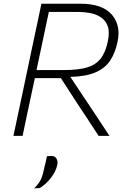

<svg xmlns="http://www.w3.org/2000/svg" viewBox="-20 -733 698 1036"><path d="M52.5 0Q65 -59.5 77 -115.5Q89 -171.5 103 -237.5L152.5 -472.5Q167 -540 179 -597Q190.5 -653.5 203.5 -713H413.5Q531 -713 582.5 -655Q619.5 -612.5 619.5 -553.5Q619.5 -531 614 -506Q602 -449.5 575.8 -408.2Q549.5 -367 498.2 -343.8Q447 -320.5 359.5 -318L436.5 -202.5Q458 -170 482.5 -133.5Q506.5 -97 529.5 -62.2Q552.5 -27.5 570.5 0H512Q481.5 -47 452.5 -91Q423.5 -134.5 395.5 -177L308.5 -311.5H168L152 -236Q138 -171.5 126.2 -115.8Q114.5 -60 102 0ZM406 -668.5H243.5Q233 -619.5 223 -572Q213 -524.5 201.5 -470L177 -355H326.5Q400.5 -355 447.8 -368.5Q495 -382 522.2 -415.8Q549.5 -449.5 562 -510.5Q567 -534.5 567 -554.5Q567 -575.5 561.5 -591.5Q550 -622.5 525 -639.2Q500 -656 468.2 -662.2Q436.5 -668.5 406 -668.5ZM164.5 283Q192 256 202.5 230.8Q213 205.5 221 164Q224.5 151 227.5 137.5Q230 123.5 233 110L260.5 108.5Q277.5 109.5 285.5 124Q290.5 133 290.5 144.5Q290.5 150.5 289 157Q282 191 255.8 225.5Q229.5 260 194 282Z"/></svg>

Font: Heraclito ExtraLight
Style: Italic
Weight: 200
Italic angle: -12°
Designer: Kostas Bartsokas (font) & Cristiano Sobral (main changes)
Foundry: Kostas Bartsokas (font) & Cristiano Sobral (main changes)
Version: Version 1.00;July 8, 2020;FontCreator 13.0.0.2655 64-bit